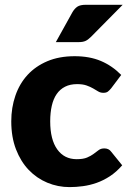

<svg xmlns="http://www.w3.org/2000/svg" viewBox="-20 -756 526 784"><path d="M434 -395.5Q427 -387 420.5 -382Q414 -377 402 -377Q390.5 -377 381.2 -382.5Q372 -388 360.5 -394.8Q349 -401.5 333.5 -407Q318 -412.5 295 -412.5Q266.5 -412.5 245.8 -402Q225 -391.5 211.5 -372Q198 -352.5 191.5 -324.2Q185 -296 185 -260.5Q185 -186 213.8 -146Q242.5 -106 293 -106Q320 -106 335.8 -112.8Q351.5 -119.5 362.5 -127.8Q373.5 -136 382.8 -143Q392 -150 406 -150Q424.5 -150 434 -136.5L479 -81Q455 -53.5 428.5 -36.2Q402 -19 374.2 -9.2Q346.5 0.5 318.5 4.2Q290.5 8 264 8Q216.5 8 173.2 -10Q130 -28 97.2 -62.2Q64.5 -96.5 45.2 -146.5Q26 -196.5 26 -260.5Q26 -316.5 42.8 -365.2Q59.5 -414 92.2 -449.8Q125 -485.5 173.2 -506Q221.5 -526.5 285 -526.5Q346 -526.5 392 -507Q438 -487.5 475 -450ZM481 -736.5 351 -605Q339.5 -593.5 329 -588.8Q318.5 -584 301 -584H208L276 -706.5Q284.5 -721 296 -728.8Q307.5 -736.5 331 -736.5Z"/></svg>

Font: LatoHex
Style: Regular
Weight: 900
Designer: Lukasz Dziedzic
Foundry: tyPoland Lukasz Dziedzic
Version: Version 1.104; Western+Polish opensource